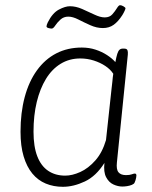

<svg xmlns="http://www.w3.org/2000/svg" viewBox="-20 -712 585 739"><path d="M222 7Q186 7 156 -5.5Q126 -18 104.5 -44Q83 -70 71 -110Q59 -150 59 -205Q59 -278 75 -338Q91 -398 122 -441Q153 -484 196.5 -506.5Q240 -529 295 -529Q323 -529 347.5 -521Q372 -513 392 -500Q412 -487 424 -473Q428 -494 431.5 -505Q435 -516 440 -520.5Q445 -525 453 -525H457Q468 -525 470.5 -519Q473 -513 472 -502L430 -87Q427 -60 436 -49Q445 -38 465 -38Q479 -38 487 -41Q495 -44 499 -44Q502 -44 503.5 -42Q505 -40 505 -37Q505 -33 504 -28Q503 -23 501.5 -18Q500 -13 498 -9Q496 -4 487.5 -0.5Q479 3 469 4.5Q459 6 451 6Q434 6 416.5 -2Q399 -10 388.5 -30Q378 -50 382 -85Q350 -34 306.5 -13.5Q263 7 222 7ZM231 -36Q258 -36 289 -50Q320 -64 347 -94.5Q374 -125 388 -173L409 -367Q411 -380 412.5 -398Q414 -416 416 -428Q405 -445 385.5 -458Q366 -471 341 -479Q316 -487 289 -487Q247 -487 213.5 -466.5Q180 -446 157 -408.5Q134 -371 121.5 -319.5Q109 -268 109 -205Q109 -148 123.5 -110.5Q138 -73 165.5 -54.5Q193 -36 231 -36ZM179 -602Q174 -602 166.5 -604Q159 -606 159 -611Q159 -613 160.5 -617.5Q162 -622 164 -626Q182 -662 206.5 -675Q231 -688 249 -688Q272 -688 296 -677.5Q320 -667 343 -656Q366 -645 383 -645Q402 -645 412.5 -657Q423 -669 430 -680.5Q437 -692 442 -692Q448 -692 455.5 -687.5Q463 -683 463 -680Q463 -678 460 -671Q457 -664 451 -654Q435 -629 417.5 -616.5Q400 -604 376 -604Q352 -604 327.5 -615Q303 -626 281.5 -637Q260 -648 243 -648Q225 -648 212.5 -636.5Q200 -625 192.5 -613.5Q185 -602 179 -602Z"/></svg>

Font: Asap ExtraLight
Style: Italic
Weight: 250
Italic angle: -6°
Version: Version 3.001